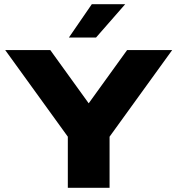

<svg xmlns="http://www.w3.org/2000/svg" viewBox="-20 -900 850 920"><path d="M5 -660H221L405 -405L589 -660H805L505 -245V0H305V-245ZM310 -720 420 -880H580L440 -720Z"/></svg>

Font: Xolonium
Style: Bold
Weight: 700
Designer: Severin Meyer
Version: Version 4.2